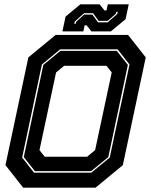

<svg xmlns="http://www.w3.org/2000/svg" viewBox="-20 -860 693 880"><path d="M86 0 5 -103 110 -597 235 -700H567L648 -597L543 -103L418 0ZM185 -141.5H379L416 -172L492 -528L468 -558.5H274L237 -528L161 -172ZM136 -68.5H398.5L483 -138L573.5 -564.5L519 -634H256L172 -564.5L81.5 -138ZM140 -75.5 89 -140 178.5 -562.5 257 -627H515L566 -562.5L476.5 -140L397.5 -75.5ZM266 -716 280.5 -784 348 -840H437L459 -812H468L474 -840H570L555.5 -772L488 -716H399L377 -744H368L362 -716ZM320.5 -751H327L329 -760L365.5 -793H403.5L429.5 -757.5H473.5L517.5 -796L519.5 -806H513L511 -797L473.5 -764.5H432L406.5 -799.5H365.5L322.5 -761Z"/></svg>

Font: Tourney ExtraBold
Style: Italic
Weight: 800
Italic angle: -12°
Version: Version 1.015